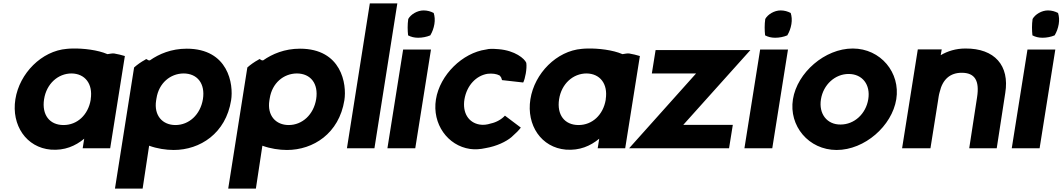

<svg xmlns="http://www.w3.org/2000/svg" viewBox="-20 -868 6220 1124"><path d="M70 -287C46 -135 134 -4 278 8C358 14 421 -13 473 -56L464 0H625L711 -540C692 -546 670 -551 648 -555C640 -556 626 -554 609 -551C552 -576 467 -585 408 -584C394 -584 382 -583 371 -582C224 -570 94 -439 70 -287ZM238 -287C252 -378 320 -438 399 -438C477 -437 525 -378 511 -287V-284C496 -195 432 -136 352 -136C270 -136 224 -196 238 -287Z M653 236H815L853 -15C899 2 952 10 997 10C1151 10 1302 -87 1333 -281C1348 -375 1317 -583 1073 -583C983 -583 911 -552 858 -515C843 -511 839 -529 831 -519C805 -505 783 -489 765 -473ZM894 -280 896 -292C910 -382 977 -437 1054 -438C1136 -438 1182 -378 1168 -288C1153 -196 1086 -136 1007 -136C932 -136 880 -191 894 -280Z M1316 236H1478L1516 -15C1562 2 1615 10 1660 10C1814 10 1965 -87 1996 -281C2011 -375 1980 -583 1736 -583C1646 -583 1574 -552 1521 -515C1506 -511 1502 -529 1494 -519C1468 -505 1446 -489 1428 -473ZM1557 -280 1559 -292C1573 -382 1640 -437 1717 -438C1799 -438 1845 -378 1831 -288C1816 -196 1749 -136 1670 -136C1595 -136 1543 -191 1557 -280Z M2011 0H2172L2306 -848H2145Z M2248 0H2411L2503 -578H2340ZM2370 -757C2365 -723 2366 -690 2369 -661C2386 -652 2405 -647 2428 -647C2452 -647 2478 -652 2499 -661C2511 -681 2519 -703 2523 -727C2527 -751 2525 -773 2519 -792C2502 -801 2482 -807 2460 -807C2423 -807 2385 -784 2370 -757Z M2532 -286C2509 -142 2601 -15 2732 4C2760 8 2792 6 2823 -1C2888 -12 2943 -39 2974 -65C2998 -86 3018 -106 3029 -121L2936 -191C2918 -171 2887 -152 2853 -145C2832 -138 2808 -135 2787 -139C2724 -150 2686 -206 2699 -287C2713 -368 2767 -425 2834 -436C2862 -439 2886 -436 2905 -426C2908 -422 2912 -418 2914 -414L2919 -399L3043 -385C3054 -406 3066 -466 3061 -500C3051 -525 2995 -572 2900 -580C2880 -582 2859 -583 2840 -581L2825 -578C2688 -559 2555 -430 2532 -286Z M3085 -287C3061 -135 3149 -4 3293 8C3373 14 3436 -13 3488 -56L3479 0H3640L3726 -540C3707 -546 3685 -551 3663 -555C3655 -556 3641 -554 3624 -551C3567 -576 3482 -585 3423 -584C3409 -584 3397 -583 3386 -582C3239 -570 3109 -439 3085 -287ZM3253 -287C3267 -378 3335 -438 3414 -438C3492 -437 3540 -378 3526 -287V-284C3511 -195 3447 -136 3367 -136C3285 -136 3239 -196 3253 -287Z M3663 0H4248L4270 -137H3980L4373 -575H3818L3796 -438H4055Z M4338 0H4501L4593 -578H4430ZM4460 -757C4455 -723 4456 -690 4459 -661C4476 -652 4495 -647 4518 -647C4542 -647 4568 -652 4589 -661C4601 -681 4609 -703 4613 -727C4617 -751 4615 -773 4609 -792C4592 -801 4572 -807 4550 -807C4513 -807 4475 -784 4460 -757Z M4622 -287C4597 -131 4714 10 4878 10C5042 10 5202 -131 5227 -287C5252 -442 5136 -584 4972 -584C4809 -584 4647 -443 4622 -287ZM4786 -287C4800 -373 4869 -435 4948 -435C5028 -435 5077 -373 5063 -287C5049 -201 4981 -139 4901 -139C4822 -138 4772 -201 4786 -287Z M5261 0H5427L5471 -276C5474 -295 5476 -313 5481 -329C5498 -404 5543 -442 5610 -442C5687 -442 5715 -396 5700 -299L5654 0H5815L5865 -324C5891 -484 5803 -585 5632 -584C5576 -584 5528 -569 5487 -545L5493 -579H5353Z M5903 0H6066L6158 -578H5995ZM6025 -757C6020 -723 6021 -690 6024 -661C6041 -652 6060 -647 6083 -647C6107 -647 6133 -652 6154 -661C6166 -681 6174 -703 6178 -727C6182 -751 6180 -773 6174 -792C6157 -801 6137 -807 6115 -807C6078 -807 6040 -784 6025 -757Z"/></svg>

Font: Rabbid Highway Sign IV
Style: BdObl
Weight: 400
Foundry: Cannot Into Space Fonts
Version: Version 0.277